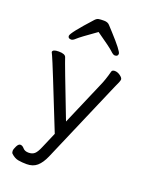

<svg xmlns="http://www.w3.org/2000/svg" viewBox="-163 -809 825 1058"><g transform="rotate(20 250.0 -280.5)"><path d="M128 164Q101 164 78.5 160Q56 156 35 136Q31 131 31 121Q31 111 40 93Q49 75 60 75Q72 75 83 88Q94 101 116 101Q138 101 151 89.5Q164 78 177 47L217 -46Q70 -416 56 -445L47 -464Q47 -480 83 -480Q120 -480 126 -463Q135 -433 252 -131L360 -382Q378 -421 392 -475Q395 -485 410 -485Q426 -485 442 -473.5Q458 -462 458 -452Q458 -442 438 -401Q426 -375 230 82Q212 123 188.5 143.5Q165 164 128 164ZM379 -565Q370 -565 353.5 -581Q337 -597 252 -656Q164 -594 149 -579.5Q134 -565 124 -565Q105 -565 105 -580Q105 -598 207 -710Q217 -721 227.5 -723Q238 -725 259 -725Q281 -725 292 -712.5Q303 -700 321 -681Q398 -597 398 -581Q398 -565 379 -565Z"/></g></svg>

Font: Moon Stars Kai HW
Style: Regular
Weight: 400
Designer: GuiWonder
Version: Version 1.101